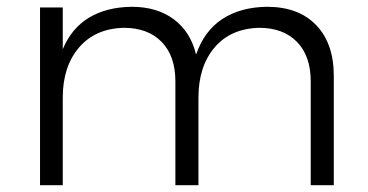

<svg xmlns="http://www.w3.org/2000/svg" viewBox="-20 -546 1085 566"><path d="M964 -322V0H896V-306Q896 -381 855.5 -422.5Q815 -464 744 -464Q660 -462 612.5 -406Q565 -350 565 -258V0H497V-306Q497 -381 456.5 -422.5Q416 -464 345 -464Q261 -462 213 -406Q165 -350 165 -258V0H98V-524H165V-401Q191 -463 242.5 -494Q294 -525 368 -526Q443 -526 492.5 -489Q542 -452 558 -385Q582 -455 635.5 -490Q689 -525 767 -526Q860 -526 912 -472Q964 -418 964 -322Z"/></svg>

Font: TypoPRO Montserrat
Style: Regular
Weight: 300
Designer: Julieta Ulanovsky
Foundry: Julieta Ulanovsky
Version: Version 6.001